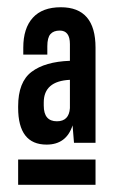

<svg xmlns="http://www.w3.org/2000/svg" viewBox="-20 -725 318 527"><path d="M29.8 -429.2V-433.1Q29.8 -500 66.7 -527.8Q103.5 -555.7 171.9 -558.1V-604Q171.9 -641.1 144 -641.1Q127 -641.1 118.4 -631.3Q109.9 -621.6 109.9 -598.1V-575.2H43.9V-594.2Q43.9 -647.5 70.1 -676.3Q96.2 -705.1 147 -705.1Q242.2 -705.1 242.2 -594.2V-333H183.1L179.2 -380.9Q162.1 -328.1 107.9 -328.1Q29.8 -328.1 29.8 -429.2ZM29.8 -287.1H242.2V-217.8H29.8ZM100.1 -443.8V-435.1Q100.1 -392.1 136.2 -392.1Q169.4 -392.1 171.9 -428.2V-505.9Q100.1 -502.4 100.1 -443.8Z"/></svg>

Font: Bebas Neue Bold
Style: Regular
Weight: 700
Designer: Ryoichi Tsunekawa
Foundry: Ryoichi Tsunekawa
Version: Version 1.300